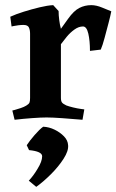

<svg xmlns="http://www.w3.org/2000/svg" viewBox="-20 -457 453 747"><path d="M187 -437 208 -414Q208 -398 210.5 -378.5Q213 -359 217 -345L245 -384Q267 -415 288.5 -426Q310 -437 335 -437Q354.8 -437 377.4 -427.5Q400 -418 413 -413Q410 -397 402.3 -367.5Q394.6 -338 386.8 -309.1Q379.1 -280.2 372 -264L330 -259Q330 -298.4 323.6 -326.2Q317.1 -354 303 -354Q286 -354 269.5 -342Q252.9 -330.1 239.7 -314Q226.5 -297.9 217 -285V-77Q217 -64 221 -58.5Q225 -53 238 -46.8Q248 -43 264.5 -39Q281 -35 294.5 -33.2Q308 -31.4 308 -31.4L301 9Q261.2 5.6 222.6 2.8Q184 0 161.4 0Q140 0 105.5 2.5Q71 5 36.8 9L28 -27Q28 -27 37.8 -29.5Q47.6 -32.1 60.6 -36.5Q73.6 -40.9 82 -46Q92 -52 94.5 -57.5Q97 -63 97 -76V-326Q97 -340 92.5 -350Q88 -360 71 -360Q62 -360 51.6 -358.7Q41.2 -357.4 33.1 -355.7Q25 -354 25 -354L20 -391.9Q42 -402 72.5 -411.5Q103 -421 134 -428.5Q165 -436 187 -437ZM148 36Q171 37 192.5 47.5Q214 58 229 73.5Q244 89 245 108Q247 130 227.5 160.5Q208 191 178.5 220.5Q149 250 121 270L92 246Q110 227 126 200Q144 171 144 151Q144 132 93 127L84 108Q95 91 114.5 68.5Q134 46 148 36Z"/></svg>

Font: Buenard
Style: Regular
Weight: 400
Version: Version 2.000